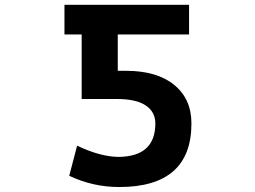

<svg xmlns="http://www.w3.org/2000/svg" viewBox="-20 -752 1040 784"><path d="M614.3 -248Q614.3 -294.9 575.2 -321.3Q536.1 -347.7 458 -347.7H313.5V-611.3H243.2V-732.4H752V-611.3H460.9V-462.9H494.1Q621.1 -462.9 691.4 -405.3Q761.7 -347.7 761.7 -248Q761.7 11.7 466.8 11.7Q359.4 11.7 262.7 -34.2L294.9 -157.2Q388.7 -112.3 462.9 -111.3Q614.3 -112.3 614.3 -248Z"/></svg>

Font: Gen Shin Gothic Monospace Bold
Style: Bold
Weight: 700
Designer: [Source Han Sans]
Ryoko NISHIZUKA  (kana & ideographs); Paul D. Hunt (Latin, Greek & Cyrillic); Wenlong ZHANG  (bopomofo
Version: Version 1.002.20150607